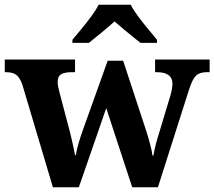

<svg xmlns="http://www.w3.org/2000/svg" viewBox="-23 -786 900 806"><path d="M71 -430Q60 -461 45 -472Q30 -483 1 -483H-3V-536H292V-483H279Q249 -483 234 -474.5Q219 -466 219 -441Q219 -433 221.5 -420.5Q224 -408 227 -397L261 -268Q271 -232 279.5 -194.5Q288 -157 292 -134H295Q299 -158 308 -188.5Q317 -219 327 -246L429 -531H494L591 -236Q599 -211 607 -181.5Q615 -152 617 -133H621Q625 -157 631.5 -182Q638 -207 648 -238L692 -384Q696 -397 698.5 -411.5Q701 -426 701 -434Q701 -483 635 -483H628V-536H857V-483H844Q815 -483 799.5 -468Q784 -453 769 -405L640 0H532L423 -332L308 0H199ZM281 -619Q297 -638 318.5 -664Q340 -690 360 -717Q380 -744 391 -766H526Q537 -744 557 -717Q577 -690 599 -664Q621 -638 636 -619V-606H567Q553 -617 533 -633Q513 -649 493 -666Q473 -683 458 -696Q436 -676 403.5 -649.5Q371 -623 350 -606H281Z"/></svg>

Font: Noto Serif Myanmar
Style: Bold
Weight: 700
Designer: Ben Mitchell and the Monotype Design Team
Foundry: Monotype Imaging Inc.
Version: Version 2.106; ttfautohint (v1.8.4.7-5d5b)